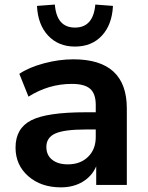

<svg xmlns="http://www.w3.org/2000/svg" viewBox="-20 -808 645 839"><path d="M246.1 10.7Q159.2 10.7 103.5 -38.1Q47.9 -86.9 47.9 -163.1Q47.9 -247.1 116.2 -282.2Q184.6 -317.4 354.5 -317.4H398.4V-349.6Q398.4 -398.4 374 -419.9Q349.6 -441.4 293.9 -441.4Q192.4 -441.4 104.5 -385.7L64.5 -485.4Q106.4 -513.7 171.9 -531.2Q237.3 -548.8 300.8 -548.8Q534.2 -548.8 534.2 -334V0H400.4V-81.1Q381.8 -38.1 341.3 -13.7Q300.8 10.7 246.1 10.7ZM141.6 -782.2 219.7 -788.1Q227.5 -687.5 307.6 -687.5Q387.7 -687.5 396.5 -788.1L473.6 -782.2Q469.7 -700.2 425.3 -652.3Q380.9 -604.5 307.6 -604.5Q235.4 -604.5 190.4 -652.3Q145.5 -700.2 141.6 -782.2ZM182.6 -166Q182.6 -129.9 208 -109.9Q233.4 -89.8 276.4 -89.8Q331.1 -89.8 364.7 -122.6Q398.4 -155.3 398.4 -209V-242.2H355.5Q260.7 -242.2 221.7 -224.6Q182.6 -207 182.6 -166Z"/></svg>

Font: Min Sans Bold
Style: Regular
Weight: 700
Designer: Jinseong-Kim, NotoSansCJK, Nunito
Foundry: Jinseong-Kim
Version: Version 1.400;Glyphs 3.1.2 (3151)